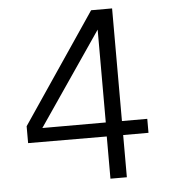

<svg xmlns="http://www.w3.org/2000/svg" viewBox="-51 -746 699 793"><g transform="rotate(-5 298.5 -350.0)"><path d="M49 -246 356 -700H443V-233H548V-175H443V0H375V-175L49 -176ZM376 -233V-618L113 -233Z"/></g></svg>

Font: Lopes Sans Light
Style: Regular
Weight: 300
Designer: Gabriel Lam, Diego Maldonado
Foundry: TypeRant, Foresti Design
Version: Version 4.000